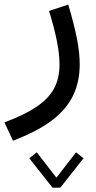

<svg xmlns="http://www.w3.org/2000/svg" viewBox="-33 -343 429 857"><path d="M236.1 494.6 339.8 363.5 306.4 336.9 218.8 450.2 131.1 336.9 97.7 363.5 201.4 494.6ZM186 -294.2Q209.7 -217 221.2 -158.3Q232.7 -99.6 232.7 -54.4Q232.7 6.1 208.3 51.8Q183.8 97.4 129.9 133.7Q75.9 169.9 -13.2 203.4L24.9 284.9Q130.6 245.1 196.2 196.3Q261.7 147.5 292.2 85.6Q322.8 23.7 322.8 -55.7Q322.8 -109.1 309.9 -173.1Q297.1 -237.1 271.7 -322.5Z"/></svg>

Font: Estedad-FD-VF Thin
Style: Regular
Weight: 100
Designer: Amin Abedi
Version: Version 5.0